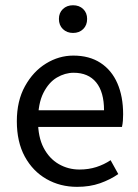

<svg xmlns="http://www.w3.org/2000/svg" viewBox="-20 -714 536 746"><path d="M279.4 12Q213.8 12 160.7 -18.3Q107.5 -48.6 76.4 -105.5Q45.4 -162.5 45.4 -242.9Q45.4 -322.1 77.1 -379.2Q108.7 -436.4 158.8 -467.2Q208.8 -498 264.9 -498Q327.3 -498 370.5 -469.7Q413.8 -441.5 436.1 -390.3Q458.4 -339.2 458.4 -270Q458.4 -257.5 457.5 -245.2Q456.6 -232.9 453.9 -220.8H104.3V-285.6H384.2Q384.2 -356.4 353.7 -393.9Q323.1 -431.3 266.1 -431.3Q232.7 -431.3 201 -412.7Q169.3 -394 148.5 -352.8Q127.7 -311.5 127.7 -243.7Q127.7 -181.8 149.4 -139.9Q171.2 -98 208.1 -76.6Q244.9 -55.3 288.7 -55.3Q324.2 -55.3 354.4 -65Q384.7 -74.8 409.7 -91.6L439.6 -37.7Q408.3 -16 368.7 -2Q329.1 12 279.4 12ZM263.7 -586Q240 -586 224.4 -601Q208.9 -616 208.9 -640.4Q208.9 -664.2 224.4 -678.9Q240 -693.6 263.7 -693.6Q288 -693.6 303.2 -678.9Q318.5 -664.2 318.5 -640.4Q318.5 -616 303.2 -601Q288 -586 263.7 -586Z"/></svg>

Font: Source Sans 3
Style: Regular
Weight: 200
Designer: Paul D. Hunt
Foundry: Adobe
Version: Version 3.046;hotconv 1.0.118;makeotfexe 2.5.65603